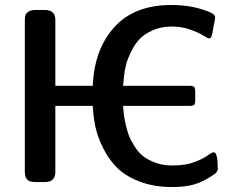

<svg xmlns="http://www.w3.org/2000/svg" viewBox="-20 -734 947 774"><path d="M80.1 -42V-651.9Q80.1 -664.1 82 -671.6Q84 -679.2 94 -686.5Q104 -693.8 123 -693.8H160.2Q203.1 -693.8 203.1 -653.8V-388.2H354Q359.9 -534.2 440.4 -624Q521 -713.9 670.9 -713.9Q761.7 -713.9 832 -682.1Q847.2 -674.3 847.2 -664.1Q847.2 -659.2 845.7 -651.6Q844.2 -644 841.1 -628.4Q837.9 -612.8 835.9 -599.1Q832 -579.1 823.2 -579.1Q818.4 -579.1 799.1 -591.1Q779.8 -603 746.3 -615Q712.9 -627 671.9 -627Q628.9 -627 595 -611.6Q561 -596.2 542 -575.7Q522.9 -555.2 509 -526.6Q495.1 -498 490.5 -481.4Q485.8 -464.8 482.9 -448.2Q481 -438.5 476.1 -388.2H743.2Q757.3 -388.2 762.2 -384Q767.1 -379.9 767.1 -363.8V-332Q767.1 -315.9 762.9 -311.5Q758.8 -307.1 744.1 -307.1H476.1Q478 -287.1 479 -275.1Q480 -263.2 486.1 -235.1Q492.2 -207 499.5 -188Q506.8 -168.9 522.5 -144Q538.1 -119.1 557.6 -104Q577.1 -88.9 607.2 -77.9Q637.2 -66.9 673.8 -66.9Q728 -66.9 763.9 -80.6Q799.8 -94.2 816.9 -107.2Q834 -120.1 841.8 -120.1Q857.9 -120.1 857.9 -53.2Q857.9 -40 839.8 -28.8Q798.8 -1 762.9 9.5Q727.1 20 673.8 20Q600.6 20 543.2 -2Q485.8 -23.9 451.9 -57.9Q418 -91.8 395.5 -137.5Q373 -183.1 364.5 -223.6Q356 -264.2 354 -307.1H203.1V-42Q203.1 0 161.1 0H123Q99.1 0 89.6 -10Q80.1 -20 80.1 -42Z"/></svg>

Font: CMU Sans Serif Demi Condensed
Style: DemiCondensed
Weight: 600
Width: 3
Version: Version 0.7.0